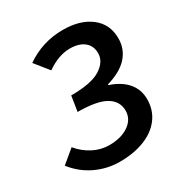

<svg xmlns="http://www.w3.org/2000/svg" viewBox="-184 -838 925 976"><g transform="rotate(-30 279.0 -350.0)"><path d="M-14 -110 63 -174Q96 -134 141 -110.5Q186 -87 235 -87Q306 -87 350 -118Q394 -149 394 -198Q394 -254 343 -284Q292 -314 179 -314L193 -403Q312 -403 365.5 -437Q419 -471 419 -521Q419 -564 389 -588.5Q359 -613 305 -613Q239 -613 169 -564L104 -645Q202 -713 322 -713Q423 -713 484.5 -665.5Q546 -618 546 -535Q546 -472 505.5 -427Q465 -382 382 -358L383 -354Q449 -332 483.5 -291Q518 -250 518 -194Q518 -130 482.5 -83Q447 -36 384 -11.5Q321 13 240 13Q166 13 99.5 -18.5Q33 -50 -14 -110Z"/></g></svg>

Font: Nebula Sans Semibold
Style: Regular
Weight: 600
Italic angle: -9°
Designer: Paul D. Hunt for Adobe (as Source Sans)
Foundry: Nebula Entertainment & Broadcasting LLC
Version: Version 1.010